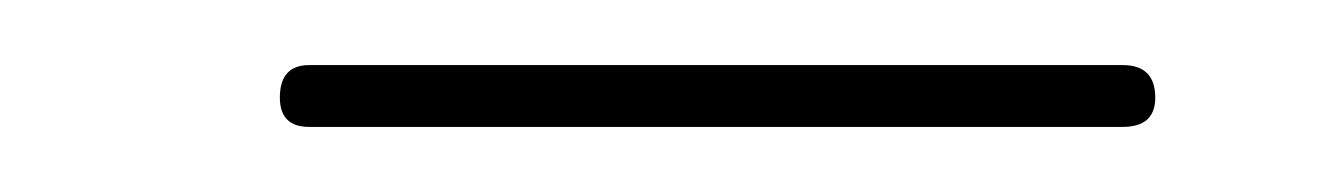

<svg xmlns="http://www.w3.org/2000/svg" viewBox="-20 -172 410 59"><path d="M66 -142Q66 -152 75 -152Q137 -152 200 -152Q263 -152 325 -152Q335 -152 335 -142Q335 -133 325 -133Q263 -133 200 -133Q137 -133 75 -133Q66 -133 66 -142Z"/></svg>

Font: FRB American Cursive Guidelines Extralight
Style: Italic
Weight: 200
Italic angle: -25°
Version: Version 2.0;Modular Font Editor K font №1